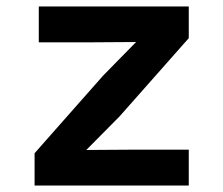

<svg xmlns="http://www.w3.org/2000/svg" viewBox="-20 -574 690 594"><path d="M87 0V-100L299 -340L401 -444L252 -443H100V-554H564V-456L350 -214L247 -110L396 -111H564V0Z"/></svg>

Font: Azeret Mono Thin SemiBold
Style: Regular
Weight: 600
Version: Version 1.002